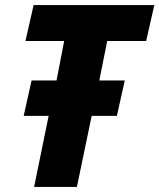

<svg xmlns="http://www.w3.org/2000/svg" viewBox="-20 -734 626 754"><path d="M114 0 171 -279H73L104 -418H202L232 -573H80L112 -714H586L554 -573H401L370 -418H470L439 -279H340L282 0Z"/></svg>

Font: Noto Sans Disp ExtBd
Style: Italic
Weight: 800
Italic angle: -12°
Designer: Monotype Design Team
Foundry: Monotype Imaging Inc.
Version: Version 2.000;GOOG;noto-source:20170915:90ef993387c0